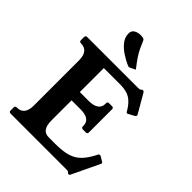

<svg xmlns="http://www.w3.org/2000/svg" viewBox="-253 -1029 1170 1170"><g transform="rotate(45 332.0 -443.5)"><path d="M639 -188Q647 -184 647 -179Q647 -175 644 -170L561 4Q558 12 551 12Q548 12 543 9L539 4Q536 2 532.5 1Q529 0 521 0H40Q26 0 26 -13V-40Q26 -53 40 -53H41Q105 -53 105 -136V-523Q105 -606 40 -606Q26 -606 26 -620V-646Q26 -660 40 -660H480Q492 -660 497 -664L502 -669Q504 -671 510 -671Q517 -671 521 -664L590 -545Q593 -541 593 -537Q593 -531 586 -526L551 -507Q544 -503 541 -503Q534 -503 531 -511L528 -516Q501 -561 469.5 -579.5Q438 -598 387 -598H245V-391H322Q362 -391 384 -406Q406 -421 406 -450V-456Q406 -469 419 -469H445Q458 -469 458 -456V-256Q458 -243 445 -243H419Q406 -243 406 -256V-261Q406 -320 322 -320H245V-146Q245 -62 305 -62H363Q428 -62 468.5 -74.5Q509 -87 537 -116Q565 -145 590 -194L592 -200Q597 -207 604 -207Q608 -207 611 -205ZM390 -729 357 -713Q353 -710 349 -710Q345 -710 341 -712Q337 -714 333 -715Q306 -727 275.5 -747Q245 -767 223.5 -794Q202 -821 202 -854Q202 -877 220 -888Q238 -899 263 -899Q272 -899 282 -897Q292 -895 296 -887Q308 -859 318.5 -836.5Q329 -814 345.5 -789.5Q362 -765 390 -729Z"/></g></svg>

Font: Young Serif
Style: Regular
Weight: 400
Designer: Bastien Sozeau
Foundry: NBR — Bastien Sozeau
Version: Version 3.004; ttfautohint (v1.8.4.7-5d5b);gftools[0.9.33]